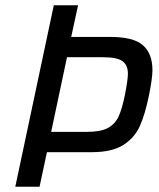

<svg xmlns="http://www.w3.org/2000/svg" viewBox="-20 -708 602 728"><path d="M184 -688H276L250 -568H398Q487 -568 522.5 -536Q558 -504 558 -442Q558 -412 545 -347Q530 -274 510 -229.5Q490 -185 447 -158Q404 -131 328 -131H158L130 0H38ZM454 -350Q465 -407 465 -428Q465 -461 444.5 -476Q424 -491 371 -491H234L174 -208H310Q361 -208 388.5 -222.5Q416 -237 429.5 -266Q443 -295 454 -350Z"/></svg>

Font: Saira Semi Condensed
Style: Italic
Weight: 400
Width: 4
Italic angle: -12°
Designer: Hector Gatti with collaboration of the Omnibus-Type team
Foundry: Omnibus-Type
Version: Version 1.001; ttfautohint (v1.8)